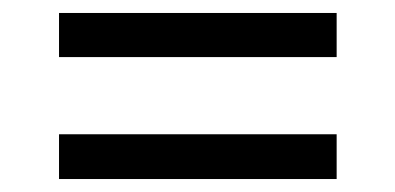

<svg xmlns="http://www.w3.org/2000/svg" viewBox="-20 -506 609 296"><path d="M71 -418V-486H499V-418ZM71 -230V-299H499V-230Z"/></svg>

Font: Domine Medium
Style: Regular
Weight: 500
Designer: Pablo Impallari, Rodrigo Fuenzalida, Brenda Gallo
Foundry: Pablo Impallari, Rodrigo Fuenzalida, Brenda Gallo
Version: Version 2.000